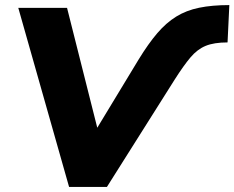

<svg xmlns="http://www.w3.org/2000/svg" viewBox="-20 -736 923 756"><path d="M252 0 52 -705H244L363 -233L526 -502Q564 -564 599 -605Q634 -646 673.5 -670.5Q713 -695 764 -705.5Q815 -716 883 -716L876 -569Q823 -569 790 -555.5Q757 -542 730 -510Q703 -478 668 -423L401 0Z"/></svg>

Font: Mulish Black
Style: Italic
Weight: 900
Italic angle: -9°
Designer: Vernon Adams
Foundry: Vernon Adams
Version: Version 3.603; ttfautohint (v1.8.3)